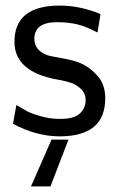

<svg xmlns="http://www.w3.org/2000/svg" viewBox="-20 -481 423 693"><path d="M26.9 -34.2 39.1 -102.1Q64 -86.9 79.1 -78.9Q94.2 -70.8 127.7 -61.3Q161.1 -51.8 196.8 -51.8Q248.5 -51.8 268.8 -71.8Q289.1 -91.8 289.1 -119.1Q289.1 -132.3 284.4 -142.6Q279.8 -152.8 271.5 -160.4Q263.2 -168 254.6 -173.6Q246.1 -179.2 234.6 -182.6Q223.1 -186 215.6 -188Q208 -189.9 198 -191.9Q188 -193.8 187 -193.8Q32.2 -221.7 32.2 -330.1Q32.2 -460.9 195.8 -460.9Q269 -460.9 342.8 -430.2L332 -363.8Q329.1 -364.7 320.1 -369.4Q311 -374 308.1 -375.5Q305.2 -377 296.6 -380.4Q288.1 -383.8 283.9 -385.5Q279.8 -387.2 271.5 -389.6Q263.2 -392.1 257.1 -393.6Q251 -395 241.9 -396.5Q232.9 -397.9 224.9 -398.9Q216.8 -399.9 206.8 -400.4Q196.8 -400.9 186 -400.9Q104 -400.9 104 -340.8Q104 -297.9 153.8 -280.8Q159.7 -278.8 205.8 -270.5Q252 -262.2 272.9 -252Q305.2 -237.8 332.5 -206.8Q359.9 -175.8 359.9 -126Q359.9 11.2 194.8 11.2Q109.9 10.7 26.9 -34.2ZM91.8 191.9 166 22.9H227.1L162.1 191.9Z"/></svg>

Font: CMU Sans Serif
Style: Medium
Weight: 500
Version: Version 0.7.0